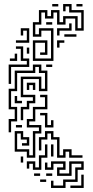

<svg xmlns="http://www.w3.org/2000/svg" viewBox="-20 -767 463 952"><path d="M143 -465V-567H215V-495H179V-507H203V-555H155V-477H233V-615H185V-585H143V-657H173V-717H215V-687H233V-717H275V-657H293V-687H365V-627H383V-705H323V-735H305V-711H293V-747H335V-717H395V-615H353V-675H305V-645H263V-705H245V-675H203V-705H185V-645H155V-597H173V-627H245V-465ZM239 -735V-747H269V-735ZM359 -735V-747H389V-735ZM209 -645V-657H239V-645ZM263 -591V-627H323V-651H335V-615H275V-591ZM59 -555V-567H113V-615H95V-591H83V-627H125V-555ZM299 -585V-597H359V-585ZM263 -531V-567H299V-555H275V-531ZM23 -351V-447H113V-465H83V-525H59V-537H95V-477H125V-435H35V-351ZM113 -501V-531H125V-501ZM29 -465V-477H53V-501H65V-465ZM23 -111V-177H53V-225H23V-327H53V-417H143V-447H185V-417H215V-315H173V-375H95V-297H155V-255H125V-225H95V-171H83V-237H113V-267H143V-285H83V-387H185V-327H203V-405H173V-435H155V-405H65V-315H35V-237H65V-165H35V-111ZM209 -435V-447H239V-435ZM113 -321V-357H155V-321H143V-345H125V-321ZM113 15V-15H53V-117H95V-87H125V-45H89V-57H113V-75H83V-105H65V-27H125V3H143V-117H173V-135H113V-177H143V-237H203V-285H179V-297H215V-225H155V-165H125V-147H185V-105H155V15ZM53 -255V-291H65V-267H89V-255ZM203 -135V-195H179V-207H215V-147H233V-171H245V-135ZM59 -135V-147H89V-135ZM263 15V-75H233V-105H215V-75H185V-21H173V-87H203V-117H245V-87H275V3H293V-27H335V3H389V15H323V-15H305V15ZM143 75V45H125V69H113V33H155V63H173V3H203V-51H215V15H185V75ZM233 9V-51H245V9ZM83 39V9H95V39ZM233 165V129H245V153H293V123H353V63H383V45H335V105H263V63H293V45H245V75H203V39H215V63H233V33H305V75H275V93H323V33H395V75H365V135H305V165ZM149 105V93H179V105ZM209 105V93H239V105ZM329 165V153H383V99H395V165ZM179 135V123H209V135Z"/></svg>

Font: Rubik Maze
Style: Regular
Weight: 400
Designer: Hubert and Fischer, NaN
Foundry: Hubert and Fischer, NaN
Version: Version 2.200